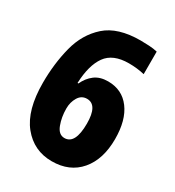

<svg xmlns="http://www.w3.org/2000/svg" viewBox="-176 -828 862 944"><g transform="rotate(30 254.5 -356.5)"><path d="M32 -303Q32 -148 96 -69Q160 10 262 10Q363 10 420.5 -57.5Q478 -125 478 -240Q478 -347 432.5 -408Q387 -469 307 -469Q261 -469 231.5 -446.5Q202 -424 185 -387H180Q184 -489 222.5 -543Q261 -597 351 -597Q398 -597 440 -587V-715Q419 -720 393 -721.5Q367 -723 345 -723Q216 -723 148.5 -663Q81 -603 56.5 -507Q32 -411 32 -303ZM259 -120Q226 -120 210.5 -161Q195 -202 195 -251Q195 -287 212 -315Q229 -343 260 -343Q320 -343 320 -237Q320 -120 259 -120Z"/></g></svg>

Font: Noto Sans Display SemiCondensed Extra
Style: Regular
Weight: 800
Width: 4
Designer: Monotype Design Team
Foundry: Monotype Imaging Inc.
Version: Version 1.900